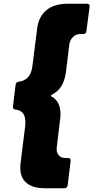

<svg xmlns="http://www.w3.org/2000/svg" viewBox="-20 -838 497 1022"><path d="M88 56Q88 42 89 34L114 -166Q115 -174 115 -187Q115 -219 102 -235.5Q89 -252 61 -255Q47 -257 49 -271L63 -387Q65 -401 79 -403Q112 -407 130.5 -428.5Q149 -450 153 -491L178 -688Q186 -750 227.5 -784Q269 -818 339 -818H444Q451 -818 454.5 -814Q458 -810 457 -803L440 -672Q439 -665 435 -661Q431 -657 424 -657H407Q385 -657 368.5 -641Q352 -625 349 -601L332 -462Q326 -411 307 -380Q288 -349 254 -333Q249 -329 253 -325Q302 -300 302 -231Q302 -215 299 -195L282 -53Q279 -29 291.5 -13Q304 3 326 3H343Q350 3 353.5 7Q357 11 356 18L340 149Q339 156 334.5 160Q330 164 323 164H218Q155 164 121.5 136Q88 108 88 56Z"/></svg>

Font: Barlow Black
Style: Italic
Weight: 900
Italic angle: -7°
Designer: Jeremy Tribby
Foundry: Tribby Type
Version: Version 1.408